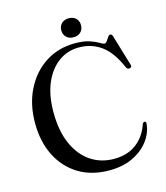

<svg xmlns="http://www.w3.org/2000/svg" viewBox="-126 -954 919 1066"><g transform="rotate(-15 333.0 -421.0)"><path d="M636 -183.5Q632.5 -132 599.2 -86.2Q566 -40.5 507.8 -12Q449.5 16.5 371 16.5Q268.5 16.5 194 -29.2Q119.5 -75 79 -156.2Q38.5 -237.5 38.5 -343.5Q38.5 -451.5 80.8 -535.5Q123 -619.5 197 -667.2Q271 -715 366.5 -715Q417.5 -715 450.2 -703.8Q483 -692.5 500.8 -681.5Q518.5 -670.5 525.5 -670.5Q534 -670.5 541 -680.8Q548 -691 554.8 -701Q561.5 -711 568.5 -711Q578 -711 582 -697.5L635 -520.5Q640 -504.5 625 -502Q611.5 -499.5 605.5 -513.5Q565 -607 509.5 -647Q454 -687 382 -687Q316 -687 264.2 -649.2Q212.5 -611.5 182.8 -542Q153 -472.5 153 -376.5Q153 -268 186.5 -192.5Q220 -117 278.5 -77.8Q337 -38.5 412.5 -38.5Q489.5 -38.5 541.2 -77.8Q593 -117 615 -184Q620.5 -195 628.5 -194Q636 -193 636 -183.5ZM369.5 -749Q343.5 -749 328 -764.2Q312.5 -779.5 312.5 -803.5Q312.5 -827.5 328.2 -842.8Q344 -858 369.5 -858Q395.5 -858 410.8 -842.8Q426 -827.5 426 -803.5Q426 -780 410.8 -764.5Q395.5 -749 369.5 -749Z"/></g></svg>

Font: Fraunces 72pt
Style: Regular
Weight: 400
Version: Version 1.000;[0bf87f6ff]